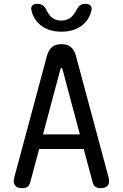

<svg xmlns="http://www.w3.org/2000/svg" viewBox="-20 -970 640 1000"><path d="M204 -270H396L305 -611Q303 -617 300 -617Q297 -617 295 -611ZM463 -19 416 -194H184L137 -19Q133 -5 123.5 2.5Q114 10 95 10Q69 10 58 -4.5Q47 -19 55 -48L225 -681Q233 -710 251 -725Q269 -740 300 -740Q331 -740 349 -725Q367 -710 375 -681L545 -48Q553 -19 542 -4.5Q531 10 505 10Q486 10 476.5 2.5Q467 -5 463 -19ZM144 -915Q140 -932 148 -941Q156 -950 175 -950Q186 -950 194 -947Q202 -944 207 -939Q217 -930 222 -918Q227 -906 235 -895Q258 -863 299 -863Q340 -863 364 -895Q372 -905 377.5 -916.5Q383 -928 391 -937Q397 -943 404.5 -946.5Q412 -950 424 -950Q443 -950 451.5 -941Q460 -932 456 -915Q447 -874 416 -845Q372 -805 300 -805Q228 -805 184 -845Q153 -874 144 -915Z"/></svg>

Font: Maple Mono NL
Style: Regular
Weight: 400
Monospace: yes
Designer: subframe7536
Version: Version 7.000